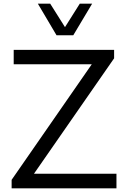

<svg xmlns="http://www.w3.org/2000/svg" viewBox="-20 -1020 696 1040"><path d="M286.1 -829.1 185.1 -1000H252L332 -873L412.1 -1000H479L377 -829.1ZM610.8 -79.1V0H43V-45.9L477.1 -671.9H54.2V-750H598.1V-704.1L164.1 -79.1Z"/></svg>

Font: ø
Style: ø
Weight: 400
Designer: Samuel Oakes
Foundry: Samuel Oakes
Version: Version 1.000;PS 001.000;hotconv 1.0.88;makeotf.lib2.5.64775